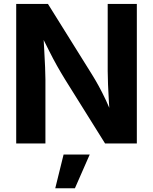

<svg xmlns="http://www.w3.org/2000/svg" viewBox="-20 -748 798 1001"><path d="M64.5 0V-727.5H230L460 -358.9Q477.1 -331.5 494.9 -299.1Q512.7 -266.6 531.5 -226.8Q550.3 -187 568.8 -138.7L553.2 -134.3Q550.3 -174.3 547.6 -219.7Q544.9 -265.1 543.2 -306.9Q541.5 -348.6 541.5 -377V-727.5H693.4V0H527.8L318.8 -334.5Q296.9 -370.1 277.1 -405.3Q257.3 -440.4 235.8 -483.4Q214.4 -526.4 185.1 -584.5L205.1 -586.4Q208 -533.7 210.7 -485.4Q213.4 -437 215.1 -398.2Q216.8 -359.4 216.8 -334.5V0ZM268.1 233.4 311.5 57.6H447.8L370.6 233.4Z"/></svg>

Font: Inter 16pt
Style: Bold
Weight: 700
Version: Version 4.001;git-66647c0bb